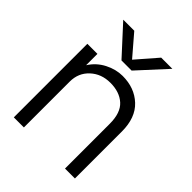

<svg xmlns="http://www.w3.org/2000/svg" viewBox="-201 -814 923 923"><g transform="rotate(45 261.0 -352.0)"><path d="M295 -559.5H226L93.5 -704H168.5L259.5 -598L351.5 -704H427.5ZM53.5 -500H122V-423Q149 -465.5 193.2 -488.2Q237.5 -511 283 -511Q364 -511 416.5 -461.8Q469 -412.5 469 -319V0H401.5V-304.5Q401.5 -379 364.2 -412.5Q327 -446 264.5 -446Q203.5 -446 162.8 -408.2Q122 -370.5 122 -311.5V0H53.5Z"/></g></svg>

Font: Overused Grotesk Book
Style: Regular
Weight: 375
Version: Version 0.004